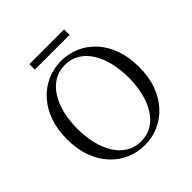

<svg xmlns="http://www.w3.org/2000/svg" viewBox="-230 -1042 1228 1228"><g transform="rotate(-45 383.5 -428.5)"><path d="M226.1 -823.8V-873.3H540.5V-823.8ZM383 16.1Q316.9 16.1 257.7 -9.3Q198.4 -34.7 153.2 -83.8Q107.9 -132.9 82.2 -203.3Q56.4 -273.6 56.4 -363.7Q56.4 -452.8 82.2 -523.6Q107.9 -594.3 153.2 -643.4Q198.4 -692.5 257.7 -718.7Q316.9 -744.9 383 -744.9Q450 -744.9 508.8 -719.5Q567.6 -694.1 613.1 -645Q658.7 -595.9 684.4 -525.1Q710.1 -454.4 710.1 -363.7Q710.1 -274.6 684.4 -204.2Q658.7 -133.7 613.1 -84.6Q567.6 -35.5 508.8 -9.7Q450 16.1 383 16.1ZM383 -18Q440.1 -18 483.7 -45.3Q527.4 -72.6 556.4 -120.2Q585.4 -167.8 600.2 -230.4Q615.1 -293.1 615.1 -363.7Q615.1 -434.4 600.2 -496.9Q585.4 -559.5 556.4 -607.1Q527.4 -654.7 483.7 -682Q440.1 -709.3 383 -709.3Q325.9 -709.3 282.6 -682Q239.2 -654.7 209.8 -607.1Q180.4 -559.5 165.5 -496.9Q150.7 -434.4 150.7 -363.7Q150.7 -293.1 165.5 -230.4Q180.4 -167.8 209.8 -120.2Q239.2 -72.6 282.6 -45.3Q325.9 -18 383 -18Z"/></g></svg>

Font: Noto Serif HK
Style: Regular
Weight: 200
Designer: Ryoko NISHIZUKA 西塚涼子 (kana & ideographs); Frank Grießhammer (Latin, Greek & Cyrillic); Wenlong ZHANG 张文龙 (bopomofo); San
Foundry: Adobe
Version: Version 2.001;hotconv 1.1.0;makeotfexe 2.6.0